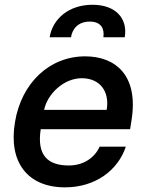

<svg xmlns="http://www.w3.org/2000/svg" viewBox="-20 -795 636 826"><path d="M259.6 11C390.6 11 487.6 -62.5 521.3 -164.1H408.7C385.7 -112.9 335.2 -83.1 276.6 -83.1C185.7 -83.1 137.8 -126.1 155.2 -239.3H539.8L545.8 -277.7C577.1 -472.3 475.5 -552.6 346.2 -552.6C192.5 -552.6 71.7 -437.5 44.4 -269.2C15.6 -99.1 97.3 11 259.6 11ZM169.7 -322.4C184.3 -391 253.9 -458.5 332 -458.5C410.5 -458.5 452.4 -400.9 438.9 -322.4ZM193.5 -634.6H285.5C290.5 -669.4 315 -702.1 366.5 -702.1C415.8 -702.1 430 -670.5 424.7 -634.6H516.7C530.2 -716.3 477.3 -774.5 377.8 -774.5C278.4 -774.5 207 -716.3 193.5 -634.6Z"/></svg>

Font: Magic Ui Pro Semi Bold
Style: Italic
Weight: 600
Italic angle: -9.39999°
Designer: Stefan Endress, Andreas Faust
Version: Version 1.000;FEAKit 1.0